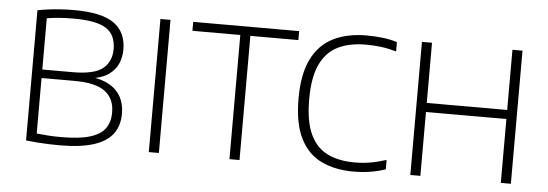

<svg xmlns="http://www.w3.org/2000/svg" viewBox="-44 -725 2441 855"><g transform="rotate(5 1177.0 -297.5)"><path d="M243 4.5Q217.5 4.5 193.2 3.5Q169 2.5 144.5 0.8Q120 -1 93.5 -4V-586Q118.5 -591 144.8 -594.2Q171 -597.5 199 -599.2Q227 -601 256.5 -601Q379.5 -601 434.8 -562Q490 -523 490 -444.5Q490 -410 476.8 -380.5Q463.5 -351 434.2 -331Q405 -311 356 -305L357.5 -311Q408 -305 441.5 -285.2Q475 -265.5 491.8 -233.8Q508.5 -202 508.5 -160Q508.5 -106.5 481.8 -70Q455 -33.5 396.5 -14.5Q338 4.5 243 4.5ZM247.5 -32.5Q329 -32.5 376.5 -47Q424 -61.5 444.2 -90Q464.5 -118.5 464.5 -161.5Q464.5 -223.5 422 -255.2Q379.5 -287 285 -287H129.5V-325H273Q370.5 -325 408.5 -356.2Q446.5 -387.5 446.5 -443Q446.5 -507 403.2 -535Q360 -563 259 -563Q224 -563 193.8 -560.8Q163.5 -558.5 138 -554V-39Q164 -36 190.5 -34.2Q217 -32.5 247.5 -32.5Z M642.5 0V-595H687.5V0Z M1003 0V-555H789V-595H1262.5V-555H1048V0Z M1557 7Q1476 7 1415 -21.8Q1354 -50.5 1320 -117Q1286 -183.5 1286 -297Q1286 -405.5 1319.5 -472.8Q1353 -540 1415.2 -571Q1477.5 -602 1564 -602Q1600.5 -602 1634.5 -598Q1668.5 -594 1700.5 -584.5V-542.5Q1666 -552.5 1632.5 -556.8Q1599 -561 1564 -561Q1490.5 -561 1439 -535.5Q1387.5 -510 1360.5 -452.2Q1333.5 -394.5 1333.5 -298Q1333.5 -197 1361 -139.5Q1388.5 -82 1439 -58Q1489.5 -34 1559 -34Q1595 -34 1628 -39.5Q1661 -45 1700.5 -57.5V-15.5Q1668.5 -4.5 1632.8 1.2Q1597 7 1557 7Z M1811.5 0V-595H1856.5V-326H2216V-595H2261V0H2216V-285.5H1856.5V0Z"/></g></svg>

Font: Encode Sans SC ExtraLight
Style: Regular
Weight: 250
Designer: Multiple Designers
Foundry: Impallari Type
Version: Version 3.002